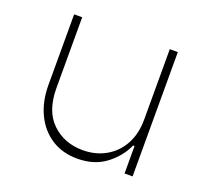

<svg xmlns="http://www.w3.org/2000/svg" viewBox="-98 -639 809 762"><g transform="rotate(20 306.0 -258.0)"><path d="M530 0H496V-116H490Q467 -64 418.5 -27.5Q370 9 299 9Q236 9 189.5 -21Q143 -51 117.5 -104.5Q92 -158 92 -227V-525H126V-227Q126 -129 178 -79.5Q230 -30 308 -30Q362 -30 405 -54.5Q448 -79 472 -123.5Q496 -168 496 -227V-525H530Z"/></g></svg>

Font: Be Vietnam Thin
Style: Regular
Weight: 100
Designer: Gabriel Lam
Foundry: TypeRant
Version: Version 4.000